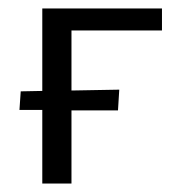

<svg xmlns="http://www.w3.org/2000/svg" viewBox="-20 -434 427 454"><path d="M80 -174H26L29 -218L80 -219V-414H363V-362H149V-220L262 -222L259 -173H149V0H80Z"/></svg>

Font: LXGW Bright GB
Style: Regular
Weight: 400
Designer: Christian Thalmann (Catharsis Fonts)
Foundry: LXGW / Christian Thalmann (Catharsis Fonts) / Fontworks Inc.
Version: Version 5.510